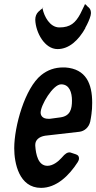

<svg xmlns="http://www.w3.org/2000/svg" viewBox="-20 -904 467 931"><path d="M151 -808C153 -747 196 -666 259 -666C315 -666 361 -709 394 -768H393L402 -785C411 -803 421 -827 421 -840C421 -847 420 -859 411 -867C409 -869 408 -870 405 -872C404 -874 394 -884 392 -884C392 -883 391 -881 389 -877C383 -864 376 -850 369 -836C346 -794 322 -771 268 -771C221 -771 194 -826 187 -860V-859C187 -861 186 -863 187 -865C189 -868 190 -869 190 -869C188 -869 187 -868 187 -865L179 -858C177 -857 175 -856 173 -853L166 -847C156 -837 151 -824 151 -808ZM357 -118C361 -124 363 -130 363 -136C363 -141 362 -151 349 -155H350L323 -164H324C320 -165 317 -165 316 -165C308 -165 298 -162 278 -138C262 -120 236 -100 210 -100C165 -100 154 -155 151 -197V-202C151 -224 168 -241 199 -246L365 -265C390 -268 411 -287 417 -313V-312C418 -318 419 -323 420 -328C420 -330 421 -332 421 -334L423 -347C426 -366 427 -386 427 -405V-406C427 -497 398 -570 296 -577H286C246 -577 211 -565 180 -540C101 -477 49 -292 49 -185C49 -114 72 7 179 7C253 7 314 -51 357 -118ZM329 -416C329 -376 321 -342 274 -335L222 -328H214C186 -328 177 -344 177 -358C177 -394 237 -495 276 -495H277C317 -495 329 -455 329 -416ZM425 -354 424 -353V-352Z"/></svg>

Font: Bangerz
Style: Regular
Weight: 400
Designer: vernon adams
Foundry: Vernon Adams
Version: Version 2.10;December 28, 2023;FontCreator 13.0.0.2683 64-bi